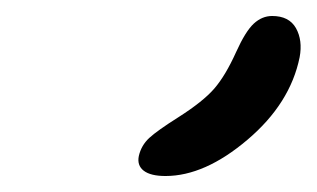

<svg xmlns="http://www.w3.org/2000/svg" viewBox="-20 -786 394 239"><path d="M186 -566.9Q167.5 -566.9 158.9 -573.5Q150.4 -580.1 152.8 -591.8Q155.8 -605 165.8 -614.3Q175.8 -623.5 202.1 -640.1Q232.9 -659.7 246.8 -675.8Q260.7 -691.9 273.9 -721.2Q285.6 -747.1 295.9 -756.6Q306.2 -766.1 318.8 -766.1Q339.8 -766.1 348.4 -751Q356.9 -735.8 353 -714.8Q341.3 -657.2 288.1 -612.1Q234.9 -566.9 186 -566.9Z"/></svg>

Font: Shantell Sans Irregular Bouncy
Style: Italic
Weight: 300
Italic angle: -11.31°
Designer: Stephen Nixon, Anya Danilova, Shantell Martin
Foundry: Arrow Type
Version: Version 1.006;[9816181b4]